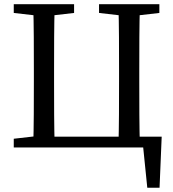

<svg xmlns="http://www.w3.org/2000/svg" viewBox="-20 -689 810 897"><path d="M44.3 0H185.4V-55.8H175.2L44.3 -40.8V0ZM44.3 -628.5 174.9 -613.5H195.4L326.1 -628.5V-669.3H44.3V-628.5ZM135.2 0H235.6C232.6 -101 232.6 -205 232.6 -310V-359.2C232.6 -462.3 232.6 -566.3 235.6 -669.3H135.2C138.2 -568.3 138.2 -464.3 138.2 -359.3V-310C138.2 -207 138.2 -103 135.2 0ZM185.4 0H699.4L643.9 -50.4L668.1 188.1H725.4L735.4 -50.5H185.4V0ZM442.7 -628.5 573.3 -613.5H593.8L724.5 -628.5V-669.3H442.7V-628.5ZM533.2 0H633.7C630.7 -101 630.7 -205 630.7 -310V-359.3C630.7 -462.3 630.7 -566.3 633.7 -669.3H533.2C536.2 -568.3 536.2 -464.3 536.2 -359.2V-310C536.2 -207 536.2 -103 533.2 0Z"/></svg>

Font: Source Serif Variable
Style: Regular
Weight: 389
Designer: Frank Grießhammer
Foundry: Adobe Systems Incorporated
Version: Version 3.001;hotconv 1.0.111;makeotfexe 2.5.65597